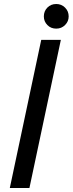

<svg xmlns="http://www.w3.org/2000/svg" viewBox="-20 -939 363 959"><path d="M261 -796Q234 -796 216.5 -814Q199 -832 199 -857Q199 -883 216.5 -901Q234 -919 261 -919Q287 -919 305 -901Q323 -883 323 -857Q323 -832 305 -814Q287 -796 261 -796ZM29 0 186 -740H284L127 0Z"/></svg>

Font: Be Vietnam Pro
Style: Italic
Weight: 400
Italic angle: -12°
Designer: Lam Bao, Tony Le, Vietanh Nguyen
Foundry: Yellow Type Foundry
Version: Version 1.002; ttfautohint (v1.8.3)